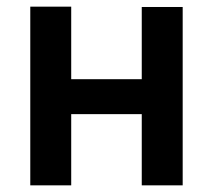

<svg xmlns="http://www.w3.org/2000/svg" viewBox="-20 -557 640 577"><path d="M71 0V-537H194V-319H406V-536H529V0H406V-214H194V0Z"/></svg>

Font: Geist Mono
Style: Bold
Weight: 700
Monospace: yes
Designer: Basement.studio, Andrés Briganti, Mateo Zaragoza
Foundry: Basement.studio, Vercel, Andrés Briganti, Guido Ferreyra, Mateo Zaragoza
Version: Version 1.500; ttfautohint (v1.8.4.7-5d5b)